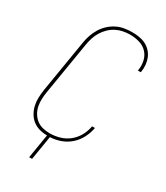

<svg xmlns="http://www.w3.org/2000/svg" viewBox="-221 -834 942 1092"><g transform="rotate(30 250.0 -288.5)"><path d="M160 166 186 8Q159 8 134.5 1Q110 -6 91 -21Q72 -36 59.5 -58Q47 -80 41.5 -104.5Q36 -129 37 -155.5Q38 -182 42 -208L99 -553Q103 -578 111.5 -602.5Q120 -627 134 -650Q148 -673 168 -691.5Q188 -710 211.5 -722Q235 -734 261 -738.5Q287 -743 311 -743Q335 -743 358 -739.5Q381 -736 400.5 -726.5Q420 -717 435.5 -701Q451 -685 459.5 -665Q468 -645 470.5 -622Q473 -599 469 -575L468 -570H449L450 -575Q455 -606 448 -636Q441 -666 420.5 -687Q400 -708 370.5 -716.5Q341 -725 310 -725Q287 -725 264 -720.5Q241 -716 219.5 -705Q198 -694 180 -676.5Q162 -659 149.5 -638.5Q137 -618 130 -595.5Q123 -573 119 -550L62 -205Q58 -181 57 -157Q56 -133 60.5 -110.5Q65 -88 77 -68Q89 -48 106.5 -34.5Q124 -21 146.5 -15.5Q169 -10 194 -10Q225 -10 258 -19.5Q291 -29 317.5 -50.5Q344 -72 360.5 -102.5Q377 -133 382 -165H401Q395 -131 378.5 -98.5Q362 -66 335 -42Q308 -18 274 -5.5Q240 7 205 8L179 166Z"/></g></svg>

Font: Iosevka Term Curly Th Obl
Style: Regular
Weight: 100
Italic angle: -9°
Designer: Belleve Invis
Foundry: Belleve Invis
Version: Version 32.3.0